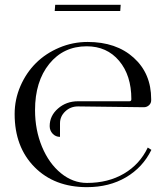

<svg xmlns="http://www.w3.org/2000/svg" viewBox="-20 -772 688 800"><path d="M481 -726.1H208L210 -752H482.9ZM305.2 -328.6Q273.9 -328.6 252 -307.9Q230 -287.1 230 -258.3V-201.7Q211.9 -201.7 199.5 -214.8Q187 -228 187 -246.6Q187 -289.6 221.7 -319.8Q256.3 -350.1 305.2 -350.1H519.5Q527.3 -350.1 527.3 -358.9Q527.3 -458 476.3 -518.6Q425.3 -579.1 341.3 -579.1Q244.6 -579.1 185.3 -505.9Q126 -432.6 126 -313Q126 -230.5 155 -160.6Q184.1 -90.8 233.9 -50.3Q283.7 -9.8 342.3 -9.8Q430.7 -9.8 496.6 -48.6Q562.5 -87.4 595.7 -157.2L610.8 -147.5Q574.7 -74.2 504.9 -33.2Q435.1 7.8 342.3 7.8Q206.5 7.8 123.8 -75.9Q41 -159.7 41 -296.9Q41 -357.9 65.2 -413.6Q89.4 -469.2 130.1 -509.5Q170.9 -549.8 227.1 -573.5Q283.2 -597.2 345.2 -597.2Q464.4 -597.2 537.1 -531.5Q609.9 -465.8 609.9 -358.9V-354Q609.9 -341.8 600.8 -333.5Q591.8 -325.2 579.1 -325.2Z"/></svg>

Font: FoglihtenNo07calt
Style: Regular
Weight: 500
Designer: gluk (gluksza@wp.pl)
Foundry: gluk (gluksza@wp.pl)
Version: Version 0.844